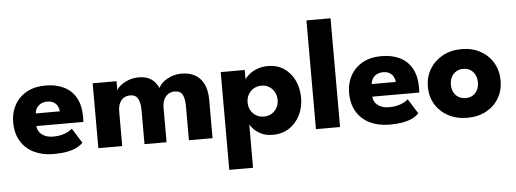

<svg xmlns="http://www.w3.org/2000/svg" viewBox="-55 -845 3249 1210"><g transform="rotate(-5 1570.0 -240.0)"><path d="M163 -173Q164.5 -151 177 -134Q189.5 -117 211.8 -107.2Q234 -97.5 264.5 -97.5Q293.5 -97.5 316.8 -103.5Q340 -109.5 357.2 -118.5Q374.5 -127.5 384 -137L443 -43Q430.5 -29.5 407.8 -16.8Q385 -4 348 4Q311 12 254.5 12Q186.5 12 133.5 -13.5Q80.5 -39 50 -88.5Q19.5 -138 19.5 -209.5Q19.5 -269.5 45.8 -317.8Q72 -366 122 -394.2Q172 -422.5 242.5 -422.5Q309.5 -422.5 358.8 -398Q408 -373.5 434.8 -325.2Q461.5 -277 461.5 -205Q461.5 -201 461.2 -189Q461 -177 460 -173ZM318.5 -252.5Q318 -268.5 310 -284.2Q302 -300 286 -310.2Q270 -320.5 245 -320.5Q220 -320.5 202.8 -310.8Q185.5 -301 176.5 -285.5Q167.5 -270 166.5 -252.5Z M1104.5 -422.5Q1151 -422.5 1186.5 -403.2Q1222 -384 1242.2 -344Q1262.5 -304 1262.5 -241V0H1113V-218Q1113 -261 1100 -287.5Q1087 -314 1048.5 -314Q1025.5 -314 1008 -302Q990.5 -290 981 -268.8Q971.5 -247.5 971.5 -218V0H832V-218Q832 -261 817.8 -287.5Q803.5 -314 767.5 -314Q744.5 -314 727 -302.2Q709.5 -290.5 700.2 -269.2Q691 -248 691 -218V0H540V-410.5H691V-352Q697 -367.5 717.2 -383.8Q737.5 -400 767.5 -411.2Q797.5 -422.5 831 -422.5Q867.5 -422.5 892 -411.8Q916.5 -401 932.2 -383Q948 -365 957.5 -344Q964.5 -362 985.2 -380.2Q1006 -398.5 1037.2 -410.5Q1068.5 -422.5 1104.5 -422.5Z M1500.5 208H1350V-410.5H1502V-350.5Q1509 -364.5 1528.8 -381.2Q1548.5 -398 1579.2 -410.2Q1610 -422.5 1649 -422.5Q1709 -422.5 1751.8 -393Q1794.5 -363.5 1817.5 -314.2Q1840.5 -265 1840.5 -205Q1840.5 -145 1816 -95.8Q1791.5 -46.5 1747.2 -17.2Q1703 12 1643 12Q1600 12 1569.8 -3.2Q1539.5 -18.5 1522.2 -37.2Q1505 -56 1500.5 -66.5ZM1692 -205Q1692 -233 1679.5 -255.2Q1667 -277.5 1645.8 -290.2Q1624.5 -303 1598 -303Q1570.5 -303 1548.8 -290.2Q1527 -277.5 1514.5 -255.2Q1502 -233 1502 -205Q1502 -177 1514.5 -154.8Q1527 -132.5 1548.8 -120Q1570.5 -107.5 1598 -107.5Q1624.5 -107.5 1645.8 -120Q1667 -132.5 1679.5 -154.8Q1692 -177 1692 -205Z M2069 0H1916.5V-688H2069Z M2288 -173Q2289.5 -151 2302 -134Q2314.5 -117 2336.8 -107.2Q2359 -97.5 2389.5 -97.5Q2418.5 -97.5 2441.8 -103.5Q2465 -109.5 2482.2 -118.5Q2499.5 -127.5 2509 -137L2568 -43Q2555.5 -29.5 2532.8 -16.8Q2510 -4 2473 4Q2436 12 2379.5 12Q2311.5 12 2258.5 -13.5Q2205.5 -39 2175 -88.5Q2144.5 -138 2144.5 -209.5Q2144.5 -269.5 2170.8 -317.8Q2197 -366 2247 -394.2Q2297 -422.5 2367.5 -422.5Q2434.5 -422.5 2483.8 -398Q2533 -373.5 2559.8 -325.2Q2586.5 -277 2586.5 -205Q2586.5 -201 2586.2 -189Q2586 -177 2585 -173ZM2443.5 -252.5Q2443 -268.5 2435 -284.2Q2427 -300 2411 -310.2Q2395 -320.5 2370 -320.5Q2345 -320.5 2327.8 -310.8Q2310.5 -301 2301.5 -285.5Q2292.5 -270 2291.5 -252.5Z M2874 12Q2806.5 12 2754.2 -15.8Q2702 -43.5 2672.2 -92.2Q2642.5 -141 2642.5 -204Q2642.5 -267 2672.2 -316.2Q2702 -365.5 2754.2 -394Q2806.5 -422.5 2874 -422.5Q2941.5 -422.5 2993 -394Q3044.5 -365.5 3073.5 -316.2Q3102.5 -267 3102.5 -204Q3102.5 -141 3073.5 -92.2Q3044.5 -43.5 2993 -15.8Q2941.5 12 2874 12ZM2874 -113Q2900 -113 2919 -124.5Q2938 -136 2948.5 -157Q2959 -178 2959 -204.5Q2959 -231.5 2948.5 -252.5Q2938 -273.5 2919 -285.5Q2900 -297.5 2874 -297.5Q2848 -297.5 2828.8 -285.5Q2809.5 -273.5 2798.8 -252.5Q2788 -231.5 2788 -204.5Q2788 -178 2798.8 -157Q2809.5 -136 2828.8 -124.5Q2848 -113 2874 -113Z"/></g></svg>

Font: League Spartan Thin
Style: Bold
Weight: 700
Version: Version 2.002